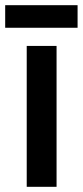

<svg xmlns="http://www.w3.org/2000/svg" viewBox="-35 -720 319 740"><path d="M264 -700H-15V-613H264ZM183 0V-543H68V0Z"/></svg>

Font: Noto Sans Gujarati UI Condensed SemiBold
Style: Regular
Weight: 600
Width: 3
Designer: Jelle Bosma - Monotype Design Team, Universal Thirst
Foundry: Monotype Imaging Inc.
Version: Version 2.106